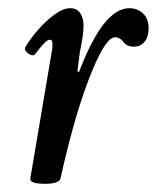

<svg xmlns="http://www.w3.org/2000/svg" viewBox="-20 -436 383 469"><path d="M90 13Q52 13 54 0L107 -313Q108 -318 108 -321.5Q108 -325 108 -330Q108 -339 102 -339Q96 -339 87 -329.5Q78 -320 66 -304Q62 -299 55 -302Q48 -305 43.5 -310.5Q39 -316 42 -321Q53 -340 72 -362Q91 -384 112.5 -400Q134 -416 152 -416Q167 -416 175.5 -404.5Q184 -393 184 -373Q184 -362 182 -347.5Q180 -333 175 -308L169 -262L173 -260Q232 -416 296 -416Q315 -416 329 -403.5Q343 -391 343 -367Q343 -347 333.5 -334.5Q324 -322 307 -322Q290 -322 281.5 -333.5Q273 -345 261 -345Q236 -345 196 -240Q177 -190 160 -129.5Q143 -69 128 -1Q125 13 90 13Z"/></svg>

Font: Junicode Two Beta Condensed Medium
Style: Italic
Weight: 500
Width: 3
Italic angle: -9°
Version: Version 1.053; ttfautohint (v1.8.4)